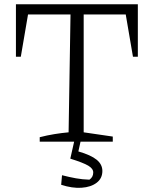

<svg xmlns="http://www.w3.org/2000/svg" viewBox="-20 -667 724 904"><path d="M629 -647V-400H606L572 -599H374V-44L511 -24V0H167V-21Q202 -30 236 -35.5Q270 -41 303 -44L312 -599H112L78 -400H55V-647ZM332 -13H362L349 46Q408 63 435 85Q462 107 462 138Q462 173 435 193.5Q408 214 364 217Q320 220 268 203L272 158Q307 167 337.5 172.5Q368 178 401 179Q419 167 419 145Q419 127 395.5 113Q372 99 311 80Z"/></svg>

Font: Piazzolla SC Light
Style: Regular
Weight: 300
Designer: Juan Pablo del Peral
Foundry: Huerta Tipografica
Version: Version 1.330